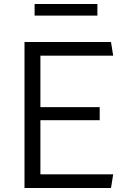

<svg xmlns="http://www.w3.org/2000/svg" viewBox="-20 -940 660 960"><path d="M102.5 0H535L546 -68.5H182V-339H478.5V-404.5H182V-661.5H546L535 -730H102.5ZM153 -862H467V-920H153Z"/></svg>

Font: Monaspace Argon Light
Style: Regular
Weight: 300
Designer: Riley Cran & the Lettermatic Team
Foundry: Lettermatic
Version: Version 1.000 (Monaspace Argon)